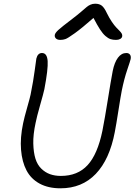

<svg xmlns="http://www.w3.org/2000/svg" viewBox="-20 -955 721 1029"><path d="M303.2 -741.2Q287.1 -741.2 279.3 -749.3Q271.5 -757.3 273.9 -769Q276.4 -779.3 292.7 -794.4Q309.1 -809.6 370.1 -856Q392.1 -872.6 413.8 -891.1Q435.5 -909.7 444.3 -917.2Q453.1 -924.8 464.6 -929.9Q476.1 -935.1 490.2 -935.1Q512.2 -935.1 525.6 -924.6Q539.1 -914.1 553.2 -883.8Q565.4 -858.9 579.1 -838.6Q592.8 -818.4 602.8 -808.1Q612.8 -797.9 621.1 -789.3Q629.4 -780.8 632.8 -774.2Q636.2 -767.6 634.8 -759.8Q633.3 -751.5 624.3 -746.3Q615.2 -741.2 602.1 -741.2Q584.5 -741.2 572 -745.4Q559.6 -749.5 545.2 -762Q530.8 -774.4 515.6 -797.9Q500.5 -821.3 481 -858.9Q419.4 -804.7 381.3 -777.3Q343.3 -750 330.6 -745.6Q317.9 -741.2 303.2 -741.2ZM304.2 54.2Q238.8 54.2 192.4 29.1Q146 3.9 122.1 -41.7Q98.1 -87.4 92.8 -151.9Q87.4 -216.3 104 -294.9Q109.9 -323.7 125.2 -377.4Q140.6 -431.2 144 -448.2Q159.2 -523.9 166 -577.4Q172.9 -630.9 174.8 -641.1Q182.1 -670.9 205.1 -670.9Q232.4 -670.9 235.4 -627.7Q238.3 -584.5 217.8 -477.1Q212.9 -454.1 194.8 -390.9Q176.8 -327.6 170.9 -296.9Q157.2 -233.4 158.4 -185.5Q159.7 -137.7 169.9 -104.7Q180.2 -71.8 201.2 -51.3Q222.2 -30.8 248 -21.5Q273.9 -12.2 306.2 -12.2Q396.5 -12.2 449.7 -70.3Q502.9 -128.4 528.8 -253.9Q542 -320.8 557.6 -418.9Q573.2 -517.1 584 -574.2Q593.3 -620.6 612.1 -645.8Q630.9 -670.9 657.2 -670.9Q669.9 -670.9 676.5 -662.4Q683.1 -653.8 680.2 -638.2Q678.2 -628.9 661.9 -580.8Q645.5 -532.7 632.8 -470.2Q626 -435.5 614.5 -361.3Q603 -287.1 595.2 -247.1Q567.4 -100.6 493.4 -23.2Q419.4 54.2 304.2 54.2Z"/></svg>

Font: Shantell Sans Bouncy
Style: Italic
Weight: 300
Italic angle: -11.31°
Designer: Stephen Nixon, Anya Danilova, Shantell Martin
Foundry: Arrow Type
Version: Version 1.006;[9816181b4]